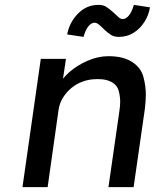

<svg xmlns="http://www.w3.org/2000/svg" viewBox="-20 -766 635 786"><path d="M72 0 147 -525H250L238 -444Q249 -457 263 -470Q296 -499 339 -517.5Q382 -536 424 -536Q484 -536 520.5 -512.5Q557 -489 567 -451.5Q577 -414 577 -379Q577 -352 573 -320L527 0H424L469 -313Q472 -333 472 -350Q472 -371 466 -394Q460 -417 438 -429.5Q416 -442 385 -442Q381 -442 376 -442Q346 -442 319.5 -432.5Q293 -423 272.5 -406Q252 -389 238 -366.5Q224 -344 220 -318L175 0ZM467 -615Q447 -615 434.5 -623Q422 -631 409 -643Q392 -660 383.5 -666.5Q375 -673 367 -673Q354 -673 342 -658.5Q330 -644 322 -615L255 -625Q264 -674 299 -710Q334 -746 383 -746Q403 -746 415 -738Q427 -730 441 -718Q458 -702 466 -695Q474 -688 482 -688Q496 -688 508 -703Q520 -718 528 -746L594 -736Q589 -704 571 -676Q553 -648 526.5 -631.5Q500 -615 467 -615Z"/></svg>

Font: Lexend
Style: Italic
Weight: 400
Italic angle: -8.13011°
Designer: Bonnie Shaver-Troup, Thomas Jockin
Foundry: Lexend
Version: Version 1.007